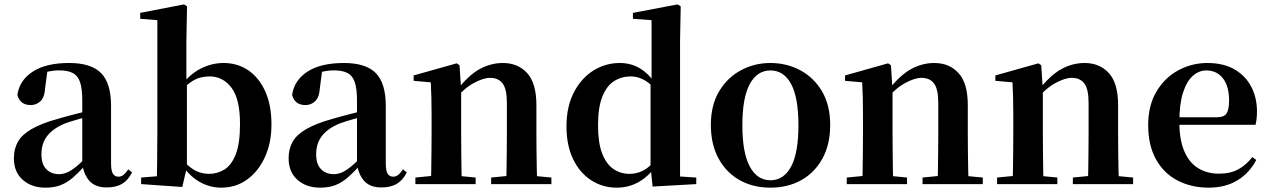

<svg xmlns="http://www.w3.org/2000/svg" viewBox="-20 -839 5785 875"><path d="M186.6 16.2Q124.2 16.2 83.8 -19.4Q43.3 -54.9 43.3 -117.6Q43.3 -161.2 62 -193.6Q80.7 -226.1 125.1 -251.5Q169.6 -277 245.4 -297.9Q284.8 -309.4 334.4 -322Q384 -334.6 424 -344.4V-318.9Q384 -308.9 344 -297.6Q303.9 -286.4 277.1 -276.7Q223.3 -254.9 196.1 -220.6Q168.8 -186.4 168.8 -135.9Q168.8 -90.4 191.1 -67.9Q213.3 -45.3 250 -45.3Q266.3 -45.3 284.7 -52.6Q303.1 -59.9 327.4 -79.7Q351.8 -99.4 385.3 -135.5L400.8 -82.4H365.7Q336.6 -50.6 311.2 -28.7Q285.7 -6.8 256.4 4.7Q227 16.2 186.6 16.2ZM466.1 15.2Q414.6 15.2 387.9 -14.2Q361.2 -43.6 354.9 -94V-96.5V-381.4Q354.9 -434.7 344.8 -464.5Q334.7 -494.3 311.6 -506.3Q288.5 -518.3 250 -518.3Q224.4 -518.3 197.3 -512.2Q170.2 -506.1 133.8 -491.2L196.1 -516.3L185.9 -439.2Q183.3 -395.9 164.6 -378Q145.8 -360.2 120.3 -360.2Q71.1 -360.2 59.2 -406.5Q68.9 -473.5 129.4 -512.7Q189.9 -551.9 295.1 -551.9Q395.4 -551.9 440.7 -505.9Q486.1 -459.8 486.1 -356.2V-94.8Q486.1 -60.3 494.8 -47Q503.6 -33.8 519.7 -33.8Q531.3 -33.8 541.3 -40.9Q551.3 -48.1 564.7 -67.2L581.9 -53.4Q564 -17.5 536.2 -1.1Q508.4 15.2 466.1 15.2Z M623.2 0V-29.9L695.1 -35.7Q696.1 -65.2 696.1 -100.6Q696.1 -136.1 696.6 -171.6Q697.1 -207 697.1 -234.8V-747.1L619 -753.3V-780.3L818.6 -819L832.4 -810L829.4 -650.9V-464.7L831.8 -454.7V-79.1V-77.4L810.7 13.1ZM988 16.2Q936.7 16.2 890.6 -9.5Q844.4 -35.1 808.3 -89.4H797.3L815.6 -106.4Q845.2 -73.6 873.3 -60.1Q901.3 -46.7 932.6 -46.7Q970.1 -46.7 1002.3 -66.2Q1034.6 -85.7 1054.2 -135.2Q1073.8 -184.8 1073.8 -273.3Q1073.8 -388.7 1034.6 -439.7Q995.4 -490.8 935.4 -490.8Q914.8 -490.8 893.6 -485.7Q872.4 -480.6 848.7 -464.1Q824.9 -447.6 794.1 -413.5L781.2 -442.5H800.7Q842.4 -499.3 893.1 -525.6Q943.9 -551.9 999.4 -551.9Q1061.9 -551.9 1110.8 -519.1Q1159.7 -486.2 1188.4 -423.5Q1217.1 -360.9 1217.1 -270.9Q1217.1 -189.2 1187.9 -124.3Q1158.7 -59.4 1107.3 -21.6Q1055.9 16.2 988 16.2Z M1438.6 16.2Q1376.2 16.2 1335.8 -19.4Q1295.3 -54.9 1295.3 -117.6Q1295.3 -161.2 1314 -193.6Q1332.7 -226.1 1377.1 -251.5Q1421.6 -277 1497.4 -297.9Q1536.8 -309.4 1586.4 -322Q1636 -334.6 1676 -344.4V-318.9Q1636 -308.9 1596 -297.6Q1555.9 -286.4 1529.1 -276.7Q1475.3 -254.9 1448.1 -220.6Q1420.8 -186.4 1420.8 -135.9Q1420.8 -90.4 1443.1 -67.9Q1465.3 -45.3 1502 -45.3Q1518.3 -45.3 1536.7 -52.6Q1555.1 -59.9 1579.4 -79.7Q1603.8 -99.4 1637.3 -135.5L1652.8 -82.4H1617.7Q1588.6 -50.6 1563.2 -28.7Q1537.7 -6.8 1508.4 4.7Q1479 16.2 1438.6 16.2ZM1718.1 15.2Q1666.6 15.2 1639.9 -14.2Q1613.2 -43.6 1606.9 -94V-96.5V-381.4Q1606.9 -434.7 1596.8 -464.5Q1586.7 -494.3 1563.6 -506.3Q1540.5 -518.3 1502 -518.3Q1476.4 -518.3 1449.3 -512.2Q1422.2 -506.1 1385.8 -491.2L1448.1 -516.3L1437.9 -439.2Q1435.3 -395.9 1416.6 -378Q1397.8 -360.2 1372.3 -360.2Q1323.1 -360.2 1311.2 -406.5Q1320.9 -473.5 1381.4 -512.7Q1441.9 -551.9 1547.1 -551.9Q1647.4 -551.9 1692.7 -505.9Q1738.1 -459.8 1738.1 -356.2V-94.8Q1738.1 -60.3 1746.8 -47Q1755.6 -33.8 1771.7 -33.8Q1783.3 -33.8 1793.3 -40.9Q1803.3 -48.1 1816.7 -67.2L1833.9 -53.4Q1816 -17.5 1788.2 -1.1Q1760.4 15.2 1718.1 15.2Z M1873 0V-29.9L1978.6 -40.2H2041.7L2147.6 -29.9V0ZM1943.2 0Q1944.9 -25.5 1945.4 -67.4Q1945.9 -109.4 1946.4 -154.8Q1946.9 -200.3 1946.9 -234.8V-310.2Q1946.9 -360 1946 -393.7Q1945.2 -427.5 1943.2 -463.8L1865.1 -470.7V-495.2L2061.2 -550.4L2074.2 -541.7L2081.6 -428V-425.6V-234.8Q2081.6 -200.3 2082.1 -154.8Q2082.6 -109.4 2083.1 -67.4Q2083.6 -25.5 2084.6 0ZM2218.3 0V-29.9L2322.2 -40.2H2384.8L2492.9 -29.9V0ZM2287 0Q2288 -25.5 2288.5 -66.9Q2289 -108.4 2289.5 -153.8Q2290 -199.3 2290 -234.8V-369.8Q2290 -433.2 2270.6 -458.7Q2251.2 -484.2 2213.2 -484.2Q2182.6 -484.2 2138.8 -460.5Q2095.1 -436.8 2049.5 -383.3L2044.6 -425.7H2059.9Q2116.1 -497.3 2166.7 -524.6Q2217.3 -551.9 2271.5 -551.9Q2340.6 -551.9 2382.5 -505.8Q2424.5 -459.6 2424.5 -360.5V-234.8Q2424.5 -199.3 2425 -153.8Q2425.5 -108.4 2426.3 -66.9Q2427.2 -25.5 2428.2 0Z M2790.5 16.2Q2726 16.2 2673.9 -17.7Q2621.7 -51.5 2591.6 -114.2Q2561.6 -176.8 2561.6 -263.1Q2561.6 -352.4 2594.9 -417.2Q2628.2 -482 2683.4 -517Q2738.7 -551.9 2804.5 -551.9Q2854.9 -551.9 2895.4 -528.1Q2935.8 -504.4 2969.8 -453.6H2979.1L2962.3 -436.8Q2934.9 -465.9 2908.3 -478.3Q2881.7 -490.8 2853.9 -490.8Q2813.2 -490.8 2779.5 -469.9Q2745.9 -449.1 2725.6 -400.1Q2705.4 -351.2 2705.4 -267.7Q2705.4 -188.6 2724.1 -139.8Q2742.9 -91.1 2775.4 -68.9Q2807.9 -46.7 2848.3 -46.7Q2879.5 -46.7 2906.5 -59.4Q2933.5 -72.1 2959.8 -100.9L2978.6 -80.8H2968.1Q2934.8 -34.5 2890 -9.1Q2845.1 16.2 2790.5 16.2ZM2954 11.2 2944.7 -81.1V-83.3V-457.2L2949.4 -468.4V-747.1L2864.4 -753.3V-780.3L3067.9 -819L3082.2 -810L3079.2 -652.7V-34.7L3153.1 -29.9V0Z M3491 16.2Q3411.7 16.2 3350.5 -18.3Q3289.3 -52.8 3254.5 -117Q3219.6 -181.2 3219.6 -269.8Q3219.6 -359.1 3256.8 -422Q3294 -484.9 3355.9 -518.4Q3417.8 -551.9 3491 -551.9Q3565.1 -551.9 3627.1 -518.8Q3689 -485.6 3726.2 -422.7Q3763.4 -359.8 3763.4 -269.8Q3763.4 -180.5 3728 -116.3Q3692.6 -52 3631.4 -17.9Q3570.2 16.2 3491 16.2ZM3491 -17.5Q3552 -17.5 3585.4 -80.1Q3618.7 -142.6 3618.7 -268.1Q3618.7 -394.2 3585.4 -456.1Q3552 -518 3491 -518Q3430.7 -518 3397 -456.1Q3363.2 -394.2 3363.2 -268.1Q3363.2 -142.6 3397 -80.1Q3430.7 -17.5 3491 -17.5Z M3839 0V-29.9L3944.6 -40.2H4007.7L4113.6 -29.9V0ZM3909.2 0Q3910.9 -25.5 3911.4 -67.4Q3911.9 -109.4 3912.4 -154.8Q3912.9 -200.3 3912.9 -234.8V-310.2Q3912.9 -360 3912 -393.7Q3911.2 -427.5 3909.2 -463.8L3831.1 -470.7V-495.2L4027.2 -550.4L4040.2 -541.7L4047.6 -428V-425.6V-234.8Q4047.6 -200.3 4048.1 -154.8Q4048.6 -109.4 4049.1 -67.4Q4049.6 -25.5 4050.6 0ZM4184.3 0V-29.9L4288.2 -40.2H4350.8L4458.9 -29.9V0ZM4253 0Q4254 -25.5 4254.5 -66.9Q4255 -108.4 4255.5 -153.8Q4256 -199.3 4256 -234.8V-369.8Q4256 -433.2 4236.6 -458.7Q4217.2 -484.2 4179.2 -484.2Q4148.6 -484.2 4104.8 -460.5Q4061.1 -436.8 4015.5 -383.3L4010.6 -425.7H4025.9Q4082.1 -497.3 4132.7 -524.6Q4183.3 -551.9 4237.5 -551.9Q4306.6 -551.9 4348.5 -505.8Q4390.5 -459.6 4390.5 -360.5V-234.8Q4390.5 -199.3 4391 -153.8Q4391.5 -108.4 4392.3 -66.9Q4393.2 -25.5 4394.2 0Z M4524 0V-29.9L4629.6 -40.2H4692.7L4798.6 -29.9V0ZM4594.2 0Q4595.9 -25.5 4596.4 -67.4Q4596.9 -109.4 4597.4 -154.8Q4597.9 -200.3 4597.9 -234.8V-310.2Q4597.9 -360 4597 -393.7Q4596.2 -427.5 4594.2 -463.8L4516.1 -470.7V-495.2L4712.2 -550.4L4725.2 -541.7L4732.6 -428V-425.6V-234.8Q4732.6 -200.3 4733.1 -154.8Q4733.6 -109.4 4734.1 -67.4Q4734.6 -25.5 4735.6 0ZM4869.3 0V-29.9L4973.2 -40.2H5035.8L5143.9 -29.9V0ZM4938 0Q4939 -25.5 4939.5 -66.9Q4940 -108.4 4940.5 -153.8Q4941 -199.3 4941 -234.8V-369.8Q4941 -433.2 4921.6 -458.7Q4902.2 -484.2 4864.2 -484.2Q4833.6 -484.2 4789.8 -460.5Q4746.1 -436.8 4700.5 -383.3L4695.6 -425.7H4710.9Q4767.1 -497.3 4817.7 -524.6Q4868.3 -551.9 4922.5 -551.9Q4991.6 -551.9 5033.5 -505.8Q5075.5 -459.6 5075.5 -360.5V-234.8Q5075.5 -199.3 5076 -153.8Q5076.5 -108.4 5077.3 -66.9Q5078.2 -25.5 5079.2 0Z M5489.2 16.2Q5408.8 16.2 5346.2 -16.5Q5283.6 -49.1 5248.1 -113Q5212.6 -176.9 5212.6 -268.8Q5212.6 -358.8 5250.6 -422.2Q5288.5 -485.7 5350.2 -518.8Q5411.9 -551.9 5482.4 -551.9Q5556.1 -551.9 5606.5 -522.5Q5656.8 -493.1 5682.6 -443.2Q5708.4 -393.3 5708.4 -330.9Q5708.4 -296.1 5701.7 -270.2H5271.1V-304.6H5526.4Q5558.5 -304.6 5569.9 -322.2Q5581.3 -339.8 5581.3 -380.4Q5581.3 -446.3 5553.2 -482.2Q5525.1 -518 5477.1 -518Q5443.7 -518 5415.6 -492.9Q5387.6 -467.8 5371.1 -416Q5354.7 -364.1 5354.7 -282.7Q5354.7 -200.5 5377.9 -148.2Q5401 -95.8 5441.8 -71.7Q5482.5 -47.5 5534.4 -47.5Q5587.4 -47.5 5623.9 -67.7Q5660.3 -87.9 5687.2 -123.2L5705.1 -109.9Q5673.6 -49.8 5618.7 -16.8Q5563.7 16.2 5489.2 16.2Z"/></svg>

Font: Noto Serif HK
Style: Regular
Weight: 200
Designer: Ryoko NISHIZUKA 西塚涼子 (kana & ideographs); Frank Grießhammer (Latin, Greek & Cyrillic); Wenlong ZHANG 张文龙 (bopomofo); San
Foundry: Adobe
Version: Version 2.001;hotconv 1.1.0;makeotfexe 2.6.0